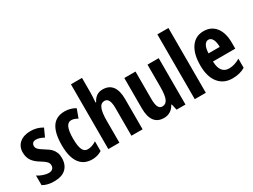

<svg xmlns="http://www.w3.org/2000/svg" viewBox="-55 -1350 2568 1950"><g transform="rotate(-30 1229.0 -375.0)"><path d="M347.2 -159.2Q347.2 -79.6 300.5 -34.9Q253.9 9.8 163.1 9.8Q82.5 9.8 29.8 -22V-134.8Q56.6 -116.2 92.5 -104Q128.4 -91.8 155.8 -91.8Q186 -91.8 201.9 -106.7Q217.8 -121.6 217.8 -146Q217.8 -170.9 201.2 -189.5Q184.6 -208 140.1 -234.9Q81.1 -270 55.4 -309.8Q29.8 -349.6 29.8 -403.8Q29.8 -473.1 77.4 -513.7Q125 -554.2 208 -554.2Q280.3 -554.2 344.2 -516.1L301.8 -422.9Q249.5 -451.2 210 -451.2Q185.1 -451.2 172.6 -438Q160.2 -424.8 160.2 -405.8Q160.2 -383.8 175.5 -366.7Q190.9 -349.6 232.9 -324.2Q283.7 -293.5 304.2 -272Q324.7 -250.5 335.9 -223.1Q347.2 -195.8 347.2 -159.2Z M608.9 9.8Q511.7 9.8 460.9 -61Q410.2 -131.8 410.2 -269Q410.2 -412.6 458.3 -483.4Q506.3 -554.2 606.9 -554.2Q637.2 -554.2 670.4 -545.4Q703.6 -536.6 730 -520L692.9 -418.9Q652.3 -442.9 621.1 -442.9Q579.6 -442.9 561.3 -399.7Q543 -356.4 543 -270Q543 -185.5 561 -143.8Q579.1 -102.1 620.1 -102.1Q668.9 -102.1 722.2 -136.2V-22Q670.9 9.8 608.9 9.8Z M1071.3 0V-324.2Q1071.3 -443.8 1011.2 -443.8Q966.3 -443.8 948.2 -396.7Q930.2 -349.6 930.2 -261.2V0H800.3V-759.8H930.2V-590.8Q930.2 -558.1 924.3 -474.1H931.2Q970.2 -554.2 1051.3 -554.2Q1126 -554.2 1164.1 -503.7Q1202.1 -453.1 1202.1 -355V0Z M1601.1 0 1585 -69.8H1578.1Q1560.1 -32.7 1526.6 -11.5Q1493.2 9.8 1450.2 9.8Q1377 9.8 1339.4 -40Q1301.8 -89.8 1301.8 -189V-543.9H1433.1V-220.2Q1433.1 -160.6 1447.3 -130.4Q1461.4 -100.1 1493.2 -100.1Q1535.2 -100.1 1554.4 -142.1Q1573.7 -184.1 1573.7 -283.2V-543.9H1705.1V0Z M1943.8 0H1814V-759.8H1943.8Z M2253.4 9.8Q2151.4 9.8 2092.5 -62.7Q2033.7 -135.3 2033.7 -268.1Q2033.7 -402.8 2086.9 -478.5Q2140.1 -554.2 2235.4 -554.2Q2324.2 -554.2 2375.5 -489.5Q2426.8 -424.8 2426.8 -308.1V-238.8H2165.5Q2167 -166 2195.3 -130.6Q2223.6 -95.2 2273.4 -95.2Q2336.9 -95.2 2403.3 -134.8V-27.8Q2340.8 9.8 2253.4 9.8ZM2234.4 -454.1Q2206.5 -454.1 2188.5 -424.6Q2170.4 -395 2167.5 -333H2299.3Q2298.3 -392.6 2281.2 -423.3Q2264.2 -454.1 2234.4 -454.1Z"/></g></svg>

Font: TypoPRO Open Sans Condensed
Style: Bold
Weight: 700
Width: 3
Foundry: Ascender Corporation
Version: Version 1.11